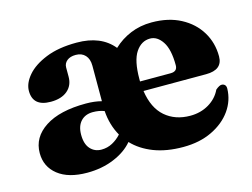

<svg xmlns="http://www.w3.org/2000/svg" viewBox="-75 -614 985 751"><g transform="rotate(-15 417.0 -238.5)"><path d="M809.5 -294Q809.5 -239.5 742.5 -239.5H489Q499.5 -168.5 540 -133.5Q580.5 -98.5 641.5 -98.5Q683.5 -98.5 716.8 -118.2Q750 -138 765.5 -171Q782 -185 791 -184Q797.5 -184 802.8 -179.2Q808 -174.5 808 -164Q807 -116 778.8 -76Q750.5 -36 700.2 -11.8Q650 12.5 583.5 12.5Q515.5 12.5 464.5 -7.2Q413.5 -27 380.5 -62Q352 -28 303 -7.8Q254 12.5 194.5 12.5Q118.5 12.5 76.2 -21Q34 -54.5 34 -109.5Q34 -173.5 93 -212Q152 -250.5 258.5 -250.5Q293.5 -250.5 321.5 -243V-387Q321.5 -414 307.5 -429.2Q293.5 -444.5 269 -444.5Q246.5 -444.5 233.5 -433.8Q220.5 -423 220.5 -406.5V-369Q220.5 -334 196 -313.2Q171.5 -292.5 128.5 -292.5Q56 -292.5 56 -355.5Q56 -386.5 82.5 -417.5Q109 -448.5 160 -469.2Q211 -490 285 -490Q383.5 -490 433 -429Q463.5 -458 502.8 -474.2Q542 -490.5 588.5 -490.5Q656.5 -490.5 706 -464.2Q755.5 -438 782.5 -393.5Q809.5 -349 809.5 -294ZM485.5 -289Q485.5 -284 485.5 -279H609.5Q637 -279 637 -304Q637 -368.5 616.2 -399.8Q595.5 -431 566.5 -431Q531 -431 508.2 -397Q485.5 -363 485.5 -289ZM209 -137Q209 -99.5 226.5 -80Q244 -60.5 271.5 -60.5Q295.5 -60.5 316 -71.5Q336.5 -82.5 352 -100Q326 -145.5 322 -203Q301 -211 276 -211Q245 -211 227 -191.5Q209 -172 209 -137Z"/></g></svg>

Font: Fraunces 9pt S000
Style: Bold
Weight: 700
Version: Version 1.000; ttfautohint (v1.8.3)